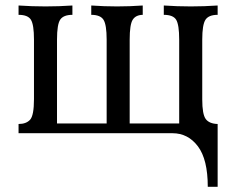

<svg xmlns="http://www.w3.org/2000/svg" viewBox="-20 -494 864 712"><path d="M787.1 0H48.8V-34.2Q77.1 -34.2 91.6 -50Q106 -65.9 106 -126.5V-347.2Q106 -402.3 94.7 -420.7Q83.5 -439 48.8 -439V-473.6Q98.6 -470.2 148.9 -470.2Q198.7 -470.2 248.5 -473.6V-439Q215.8 -439 203.6 -421.6Q191.4 -404.3 191.4 -347.2V-36.1H375.5V-347.2Q375.5 -401.9 364 -420.4Q352.5 -439 318.4 -439V-473.6Q366.2 -470.2 414.1 -470.2Q461.4 -470.2 509.3 -473.6V-439Q483.4 -438.5 472.2 -420.9Q460.9 -403.3 460.9 -347.2V-36.1H644.5V-347.2Q644.5 -402.3 633.3 -420.7Q622.1 -439 587.4 -439V-473.6Q637.2 -470.2 687.5 -470.2Q737.3 -470.2 787.1 -473.6V-439Q753.9 -439 741.9 -420.7Q730 -402.3 730 -347.2V-125Q730 -70.3 742.9 -52.7Q755.9 -35.2 787.1 -34.2ZM787.1 198.7H750.5Q750.5 97.2 713.9 48.6Q677.2 0 619.6 0H575.7Q579.6 -29.3 787.1 -34.2Z"/></svg>

Font: Almanac
Style: Regular
Weight: 400
Designer: Eden's Almanac
Version: Version 3.501;March 28, 2021;FontCreator 13.0.0.2683 64-bit